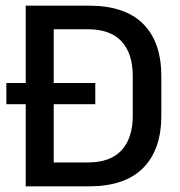

<svg xmlns="http://www.w3.org/2000/svg" viewBox="-20 -659 638 679"><path d="M2.5 -290.5V-365.5H317V-290.5ZM139.5 0V-84.5H291Q370 -84.5 409.8 -127.5Q449.5 -170.5 449.5 -250.5V-389.5Q449.5 -470 409.8 -512.8Q370 -555.5 291 -555.5H139V-639H294.5Q421.5 -639 486 -574.8Q550.5 -510.5 550.5 -390V-250Q550.5 -129.5 486 -64.8Q421.5 0 294.5 0ZM71 0V-639H170V0Z"/></svg>

Font: Anek Tamil Medium Medium
Style: Regular
Weight: 500
Version: Version 1.003